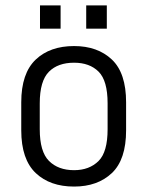

<svg xmlns="http://www.w3.org/2000/svg" viewBox="-20 -684 545 710"><path d="M112.3 -43.9Q58.6 -94.7 58.6 -202.1V-305.7Q58.6 -413.1 112.3 -463.9Q165 -513.7 253.9 -513.7Q340.8 -513.7 393.6 -463.9Q446.3 -414.1 446.3 -305.7V-202.1Q446.3 -93.8 393.6 -43.9Q340.8 5.9 253.9 5.9Q165 5.9 112.3 -43.9ZM344.7 -88.9Q377.9 -122.1 377.9 -206.1V-301.8Q377.9 -385.7 344.7 -418.9Q311.5 -452.1 253.9 -452.1Q194.3 -452.1 161.1 -418.9Q127 -384.8 127 -301.8V-206.1Q127 -123 161.1 -88.9Q195.3 -54.7 253.9 -54.7Q310.5 -54.7 344.7 -88.9ZM127.9 -664.1H204.1V-578.1H127.9ZM298.8 -664.1H375V-578.1H298.8Z"/></svg>

Font: Altinn-DIN
Style: Regular
Weight: 400
Designer: Charles Nix
Foundry: Altinn
Version: Version 2.00